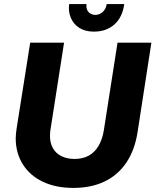

<svg xmlns="http://www.w3.org/2000/svg" viewBox="-20 -909 762 941"><path d="M340 12Q254 12 190.5 -18Q127 -48 92 -103.5Q57 -159 57 -232Q57 -244 58.5 -256.5Q60 -269 62 -283L128 -700H294L227 -271Q226 -264 225.5 -257Q225 -250 225 -243Q225 -208 239.5 -182.5Q254 -157 281.5 -143.5Q309 -130 345 -130Q386 -130 415.5 -146.5Q445 -163 463.5 -195Q482 -227 489 -271L556 -700H722L654 -260Q640 -172 598.5 -111Q557 -50 491.5 -19Q426 12 340 12ZM440 -754Q397 -754 368.5 -772.5Q340 -791 327 -822Q314 -853 319 -889H404Q402 -872 407.5 -860Q413 -848 424 -842Q435 -836 447 -836Q467 -836 483 -850Q499 -864 503 -889H589Q580 -824 540.5 -789Q501 -754 440 -754Z"/></svg>

Font: MuseoModerno Thin
Style: Bold Italic
Weight: 700
Italic angle: -9°
Version: Version 1.003